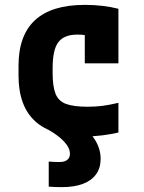

<svg xmlns="http://www.w3.org/2000/svg" viewBox="-20 -550 590 788"><path d="M234 218Q219 218 205.5 217.5Q192 217 180 216V113Q191 114 202 114.5Q213 115 224 115Q238 115 247.5 111Q257 107 262 99.5Q267 92 267 81Q267 57 243.5 31.5Q220 6 176 -19L300 -52Q347 -13 370 24Q393 61 393 102Q393 139 374.5 165Q356 191 320.5 204.5Q285 218 234 218ZM329 10Q56 10 56 -240V-280Q56 -530 328 -530Q403 -530 466 -514V-290H328V-495L392 -390Q372 -398 347 -403Q322 -408 298 -408Q243 -408 219.5 -377Q196 -346 196 -270V-250Q196 -195 208 -165Q220 -135 251 -123.5Q282 -112 339 -112Q372 -112 400 -115.5Q428 -119 466 -128V-6Q435 1 400 5.5Q365 10 329 10Z"/></svg>

Font: M PLUS Code Latin SemiExpanded
Style: Bold
Weight: 700
Width: 6
Designer: Coji Morishita
Foundry: UNDERFOREST DESIGN
Version: Version 1.002; ttfautohint (v1.8.3)